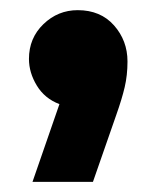

<svg xmlns="http://www.w3.org/2000/svg" viewBox="-20 -201 306 378"><path d="M44 157 97 4Q68 -7 52.5 -32.5Q37 -58 37 -85Q37 -126 65.5 -153.5Q94 -181 133 -181Q178 -181 204.5 -151Q231 -121 231 -80Q231 -53 225.5 -29.5Q220 -6 209 25L163 157Z"/></svg>

Font: MuseoModerno SemiBold
Style: Bold
Weight: 700
Version: Version 1.001